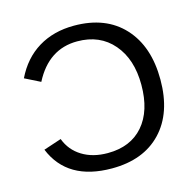

<svg xmlns="http://www.w3.org/2000/svg" viewBox="-104 -804 930 920"><g transform="rotate(-15 361.0 -344.0)"><path d="M340.3 -66.4Q454.1 -66.4 517.1 -139.2Q580.1 -211.9 580.1 -341.3Q580.1 -468.3 514.4 -544.9Q448.7 -621.6 336.4 -621.6Q194.3 -621.6 120.6 -478.5L44.4 -516.6Q87.4 -605.5 163.3 -651.9Q239.3 -698.2 340.8 -698.2Q498 -698.2 586.4 -602.5Q674.8 -506.8 674.8 -341.3Q674.8 -176.3 586.4 -83.3Q498 9.8 341.3 9.8Q120.6 9.8 50.8 -160.6L139.2 -189.9Q161.1 -131.3 213.9 -98.9Q266.6 -66.4 340.3 -66.4Z"/></g></svg>

Font: Arial
Style: Regular
Weight: 400
Designer: Steve Matteson
Foundry: Ascender Corporation
Version: Version 2.00.3